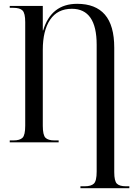

<svg xmlns="http://www.w3.org/2000/svg" viewBox="-20 -745 714 1005"><path d="M401 240V230H424Q457 230 471.5 216Q486 202 486 153V-511Q486 -699 356 -699Q281 -699 242.5 -642Q204 -585 204 -484V-87Q204 -38 218 -24Q232 -10 265 -10H287V0H31V-10H50Q84 -10 98 -24Q112 -38 112 -87V-629Q112 -676 98 -690Q84 -704 50 -704H31V-714H204V-586H206Q248 -725 384 -725Q480 -725 529 -668.5Q578 -612 578 -495V156Q578 203 592 216.5Q606 230 639 230H657V240Z"/></svg>

Font: Noto Serif Display Condensed
Style: Regular
Weight: 400
Width: 3
Designer: Monotype Design Team
Foundry: Monotype Imaging Inc.
Version: Version 2.009